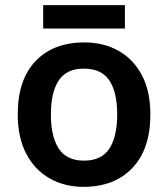

<svg xmlns="http://www.w3.org/2000/svg" viewBox="-20 -717 654 747"><path d="M565 -272Q565 -137 495 -63.5Q425 10 305 10Q231 10 173 -23Q115 -56 82 -119Q49 -182 49 -272Q49 -407 118.5 -479.5Q188 -552 308 -552Q383 -552 441 -519.5Q499 -487 532 -424.5Q565 -362 565 -272ZM178 -272Q178 -186 208.5 -139Q239 -92 307 -92Q375 -92 405.5 -139Q436 -186 436 -272Q436 -358 405.5 -404Q375 -450 306 -450Q239 -450 208.5 -404Q178 -358 178 -272ZM466 -697V-606H148V-697Z"/></svg>

Font: Noto Sans Malayalam SemiBold
Style: Regular
Weight: 600
Designer: Jelle Bosma - Monotype Design Team
Foundry: Monotype Imaging Inc.
Version: Version 2.104; ttfautohint (v1.8.4.7-5d5b)